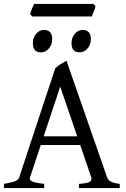

<svg xmlns="http://www.w3.org/2000/svg" viewBox="-20 -950 635 970"><path d="M370.1 -261.2 284.2 -512.2 200.7 -261.2ZM186 -217.3 131.8 -54.2Q127 -39.1 145 -32.2Q163.1 -25.4 203.1 -21V0H0V-21Q33.2 -26.9 52.7 -33.2Q72.3 -39.6 77.1 -54.2L258.8 -604Q270 -616.2 286.6 -626.2Q303.2 -636.2 315.9 -643.1L521 -54.2Q523.4 -47.4 527.8 -42Q532.2 -36.6 539.6 -32.7Q546.9 -28.8 558.1 -25.9Q569.3 -22.9 585 -21V0H378.9V-21Q417 -23.4 431.6 -30.8Q446.3 -38.1 440.9 -54.2L385.3 -217.3ZM439 -752.4Q439 -738.8 434.6 -726.6Q430.2 -714.4 422.6 -705.3Q415 -696.3 404.8 -690.9Q394.5 -685.5 382.3 -685.5Q360.4 -685.5 350.8 -697.8Q341.3 -710 341.3 -732.4Q341.3 -746.1 345.7 -758.3Q350.1 -770.5 357.9 -779.5Q365.7 -788.6 375.7 -793.7Q385.7 -798.8 397.5 -798.8Q439 -798.8 439 -752.4ZM243.7 -752.4Q243.7 -738.8 239.3 -726.6Q234.9 -714.4 227.3 -705.3Q219.7 -696.3 209.5 -690.9Q199.2 -685.5 187 -685.5Q165 -685.5 155.5 -697.8Q146 -710 146 -732.4Q146 -746.1 150.4 -758.3Q154.8 -770.5 162.6 -779.5Q170.4 -788.6 180.4 -793.7Q190.4 -798.8 202.1 -798.8Q243.7 -798.8 243.7 -752.4ZM462.4 -918.5Q461.4 -913.1 459 -906Q456.5 -898.9 453.6 -891.8Q450.7 -884.8 448 -877.9Q445.3 -871.1 443.4 -866.7H143.1L132.3 -878.9Q133.3 -884.3 135.7 -891.1Q138.2 -897.9 141.1 -905Q144 -912.1 147 -918.7Q149.9 -925.3 152.3 -930.2H451.7Z"/></svg>

Font: Gentium Basic
Style: Regular
Weight: 400
Designer: J. Victor Gaultney and Annie Olsen
Foundry: SIL International
Version: Version 1.100